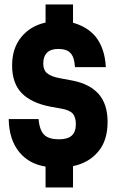

<svg xmlns="http://www.w3.org/2000/svg" viewBox="-20 -770 542 860"><path d="M418.9 -89.8Q377.4 -40.5 307.1 -25.9V69.8H184.1V-23.9Q110.8 -35.6 67.9 -86.9Q20.5 -143.1 19 -236.8H152.8Q157.2 -184.1 180.2 -164.1Q201.2 -146 244.1 -146Q282.7 -146 301.3 -162.6Q319.8 -179.2 319.8 -213.9Q319.8 -243.7 306.2 -261.2Q290 -277.3 255.9 -283.2L207 -292Q120.1 -308.6 77.1 -353Q34.2 -397.5 34.2 -477.1Q34.2 -554.7 76.2 -605Q117.2 -654.3 184.1 -668.9V-750H307.1V-668Q370.1 -650.9 408.2 -606Q449.7 -553.7 454.1 -469.2H315.9Q313 -516.6 293.9 -534.2Q277.3 -550.8 241.2 -550.8Q207.5 -550.8 190.9 -534.2Q173.8 -517.1 173.8 -485.8Q173.8 -457 189.9 -442.9Q208 -426.8 247.1 -419.9L304.2 -409.2Q380.9 -394.5 421.9 -349.1Q461.9 -303.2 461.9 -224.1Q461.9 -139.2 418.9 -89.8Z"/></svg>

Font: D-DIN-PRO Heavy
Style: Bold
Weight: 900
Designer: Charles Nix
Foundry: CyberFei
Version: Version 1.000;hotconv 1.0.109;makeotfexe 2.5.65596